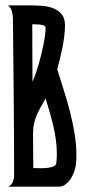

<svg xmlns="http://www.w3.org/2000/svg" viewBox="-20 -704 325 724"><path d="M195.8 -442.9Q207.5 -404.3 220.5 -364Q233.4 -323.7 243.9 -282.7Q254.4 -241.7 261.2 -200.4Q268.1 -159.2 268.1 -118.7Q268.1 -110.4 267.6 -100.8Q267.1 -91.3 266.1 -82.5Q264.6 -71.3 259.8 -56.9Q254.9 -42.5 246.6 -29.8Q238.3 -17.1 226.8 -8.5Q215.3 0 201.7 0H10.3Q22.9 -4.9 28.1 -17.6Q33.2 -30.3 33.2 -43Q33.2 -190.9 31.7 -337.4Q30.3 -483.9 28.8 -631.8Q28.8 -646 25.1 -660.2Q21.5 -674.3 10.3 -683.6H97.2Q117.7 -683.6 140.1 -681.9Q162.6 -680.2 181.6 -672.6Q200.7 -665 212.9 -649.9Q225.1 -634.8 225.1 -608.4Q225.1 -588.9 222.4 -567.6Q219.7 -546.4 215.6 -525.1Q211.4 -503.9 206.1 -482.9Q200.7 -461.9 195.8 -442.9ZM105.5 -70.3Q112.8 -70.3 126.7 -69.8Q140.6 -69.3 155 -70.6Q169.4 -71.8 180.4 -75.9Q191.4 -80.1 192.4 -89.8Q193.4 -98.1 193.8 -106.7Q194.3 -115.2 194.3 -123.5Q194.3 -150.4 190.7 -177Q187 -203.6 180.9 -229.7Q174.8 -255.9 167.2 -281.5Q159.7 -307.1 151.9 -333Q142.1 -314.9 133.5 -300Q125 -285.2 118.4 -269.8Q111.8 -254.4 108.2 -237.5Q104.5 -220.7 104.5 -199.2ZM102.5 -396Q107.9 -407.7 113.8 -424.1Q119.6 -440.4 125 -459Q130.4 -477.5 135.3 -497.1Q140.1 -516.6 143.8 -535.2Q147.5 -553.7 149.7 -570.3Q151.9 -586.9 151.9 -599.6Q151.9 -605 145.5 -607.7Q139.2 -610.4 130.6 -611.3Q122.1 -612.3 113.8 -612.3Q105.5 -612.3 101.6 -612.3Z"/></svg>

Font: XAYAX
Style: Regular
Weight: 400
Designer: Peter Wiegel
Foundry: Peter Wiegel
Version: Version 1.000 2009 initial release